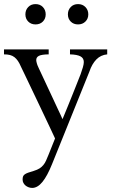

<svg xmlns="http://www.w3.org/2000/svg" viewBox="-25 -672 552 942"><path d="M408.2 -601.6Q408.2 -580.1 394 -566.2Q379.9 -552.2 357.9 -552.2Q335.9 -552.2 322 -566.2Q308.1 -580.1 308.1 -601.6Q308.1 -623 322 -637.5Q335.9 -651.9 357.9 -651.9Q379.9 -651.9 394 -637.5Q408.2 -623 408.2 -601.6ZM199.2 -601.6Q199.2 -580.1 185.3 -566.2Q171.4 -552.2 149.4 -552.2Q127.4 -552.2 113.5 -566.2Q99.6 -580.1 99.6 -601.6Q99.6 -623 113.5 -637.5Q127.4 -651.9 149.4 -651.9Q171.4 -651.9 185.3 -637.5Q199.2 -623 199.2 -601.6ZM501 -405.3Q469.2 -402.3 447.8 -380.4Q426.3 -358.4 413.6 -320.8L230.5 132.8Q207 191.4 183.1 220.7Q159.2 250 132.8 250Q124 250 115.5 246.8Q106.9 243.7 100.3 238.3Q93.8 232.9 89.8 225.3Q85.9 217.8 85.9 209Q85.9 199.7 88.1 193.8Q90.3 188 96.2 183.6Q102.1 179.2 112.8 175.3Q123.5 171.4 140.6 166.5Q158.2 161.1 169.2 154.1Q180.2 147 187.7 137.7Q195.3 128.4 200.7 116.5Q206.1 104.5 212.4 88.9L245.1 7.3Q238.8 -6.8 225.1 -35.6Q211.4 -64.5 194.6 -100.1Q177.7 -135.7 159.2 -174.6Q140.6 -213.4 124.3 -247.8Q107.9 -282.2 95.5 -308.1Q83 -334 78.1 -344.2Q70.8 -361.3 63 -372.8Q55.2 -384.3 45.7 -391.6Q36.1 -398.9 23.9 -402.1Q11.7 -405.3 -5.4 -405.3V-429.7H213.9V-405.3Q179.7 -404.8 166.3 -398.2Q152.8 -391.6 152.8 -377.4Q152.8 -372.1 155.5 -362.1Q158.2 -352.1 162.6 -343.3Q164.1 -340.3 166 -335.7Q168 -331.1 171.4 -324.2Q178.2 -310.1 188.2 -288.3Q198.2 -266.6 209.7 -242.2Q221.2 -217.8 232.9 -192.6Q244.6 -167.5 254.6 -146Q264.6 -124.5 272 -108.9Q279.3 -93.3 281.7 -87.4Q284.7 -94.2 292.2 -112.8Q299.8 -131.3 309.6 -155.3Q319.3 -179.2 329.8 -205.3Q340.3 -231.4 349.1 -253.7Q357.9 -275.9 363.8 -291Q369.6 -306.2 370.6 -308.1Q377.4 -326.7 381.8 -342.3Q386.2 -357.9 386.2 -367.7Q386.2 -386.7 369.9 -395.5Q353.5 -404.3 318.4 -405.3V-429.7H501Z"/></svg>

Font: HM XNiloofar
Style: Regular
Weight: 400
Designer: Hossein Movahhedian
Version: Version 2.8, 2015